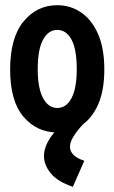

<svg xmlns="http://www.w3.org/2000/svg" viewBox="-20 -499 440 738"><path d="M200 10Q122 10 70.5 -50Q19 -110 19 -232Q19 -354 70.5 -416.5Q122 -479 200 -479Q251 -479 292 -451Q333 -423 357 -368Q381 -313 381 -232Q381 -151 357 -97Q333 -43 292 -16.5Q251 10 200 10ZM200 -84Q235 -84 255 -122Q275 -160 275 -233Q275 -309 255 -346.5Q235 -384 200 -384Q166 -384 145.5 -346.5Q125 -309 125 -233Q125 -160 145.5 -122Q166 -84 200 -84ZM304 119 260 219Q201 199 175 167Q149 135 149 101Q149 64 178.5 23Q208 -18 263 -53L300 -22Q249 32 249 65Q249 101 304 119Z"/></svg>

Font: Inconsolata Condensed ExtraBold
Style: Regular
Weight: 800
Width: 3
Monospace: yes
Designer: Raph Levien, Cyreal, Brenton Simpson
Foundry: Raph Levien, Cyreal, Google
Version: Version 3.001; ttfautohint (v1.8.2.53-6de2)